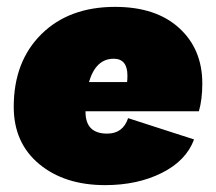

<svg xmlns="http://www.w3.org/2000/svg" viewBox="-20 -530 628 559"><path d="M559 -206H229V-204Q229 -141 292 -141Q338 -141 353 -186L545 -124Q522 -62 451 -26.5Q380 9 286 9Q168 9 94 -52.5Q20 -114 20 -219Q20 -351 100.5 -430.5Q181 -510 315 -510Q434 -510 501.5 -448.5Q569 -387 569 -287Q569 -240 559 -206ZM311 -359Q259 -359 239 -291H350Q351 -298 351 -310Q351 -359 311 -359Z"/></svg>

Font: Elaine Sans Black
Style: Italic
Weight: 900
Italic angle: -13°
Designer: Wei Huang
Foundry: Wei Huang
Version: Version 2.001;December 24, 2019;FontCreator 12.0.0.2547 64-b